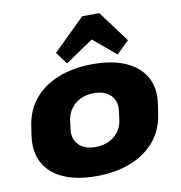

<svg xmlns="http://www.w3.org/2000/svg" viewBox="-88 -880 915 972"><g transform="rotate(-10 369.5 -394.0)"><path d="M330 11Q229 11 160.5 -20Q92 -51 61 -108.5Q30 -166 41 -247L48 -293Q59 -374 106 -431.5Q153 -489 231 -520Q309 -551 409 -551Q510 -551 579 -520Q648 -489 679.5 -431.5Q711 -374 699 -293L692 -247Q681 -166 633.5 -108.5Q586 -51 508.5 -20Q431 11 330 11ZM350 -135Q408 -135 447 -166.5Q486 -198 493 -250L498 -290Q506 -343 476 -374Q446 -405 389 -405Q351 -405 321 -391Q291 -377 271.5 -351Q252 -325 247 -290L242 -250Q234 -198 264 -166.5Q294 -135 350 -135ZM236 -639 399 -799H487L606 -639L542 -577L374 -718H490L282 -577Z"/></g></svg>

Font: Pathway Extreme 28pt ExtraBold
Style: Italic
Weight: 800
Italic angle: -8°
Designer: Eduardo Rodriguez Tunni
Foundry: Eduardo Rodriguez Tunni
Version: Version 1.001;gftools[0.9.26]